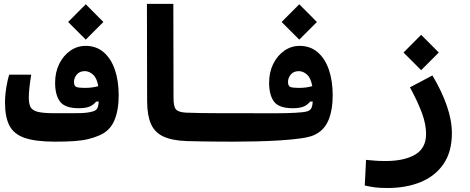

<svg xmlns="http://www.w3.org/2000/svg" viewBox="-20 -713 2384 973"><path d="M258.3 4.9Q161.1 4.9 106 -13.9Q50.8 -32.7 28.1 -75.9Q5.4 -119.1 5.4 -192.4Q5.4 -230 12.2 -271.2Q19 -312.5 26.9 -334.5H138.2Q132.3 -298.8 129.2 -270Q126 -241.2 126 -218.3Q126 -187.5 134.8 -170.4Q143.6 -153.3 171.6 -146.2Q199.7 -139.2 258.3 -139.2Q267.6 -139.2 276.6 -139.2Q285.6 -139.2 294.9 -139.2Q341.8 -138.7 383.5 -139.6Q425.3 -140.6 451.2 -148.4Q468.3 -153.3 473.9 -166Q479.5 -178.7 480.5 -198.7L466.8 -198.2Q456.1 -183.1 436 -173.8Q416 -164.6 378.4 -164.6Q310.1 -164.6 284.7 -197.5Q259.3 -230.5 259.3 -293.9Q259.3 -346.7 280 -388.9Q300.8 -431.2 335.9 -455.8Q371.1 -480.5 414.1 -480.5Q467.8 -480.5 505.1 -448.5Q542.5 -416.5 562 -360.1Q581.5 -303.7 581.5 -230Q581.5 -154.8 559.6 -102.8Q537.6 -50.8 485.8 -27.8Q457 -15.1 425.8 -7.8Q394.5 -0.5 354.5 2.2Q314.5 4.9 258.3 4.9ZM478 -276.4Q471.2 -316.9 451.7 -334.7Q432.1 -352.5 409.7 -352.5Q383.3 -352.5 369.1 -335.2Q355 -317.9 355 -297.9Q355 -276.9 367.2 -272.2Q379.4 -267.6 409.2 -267.6Q430.2 -267.6 446 -269.8Q461.9 -272 478 -276.4ZM414.6 -512.2 325.2 -601.6 414.6 -691.4 503.9 -601.6Z M1166 4.9Q1132.8 4.9 1091.1 4.6Q1049.3 4.4 1006.6 3.7Q963.9 2.9 927.7 2Q852.5 -0.5 808.3 -21Q764.2 -41.5 745.1 -84.7Q726.1 -127.9 725.6 -198.2L724.6 -693.4H858.4L859.4 -215.3Q859.4 -171.4 872.6 -157.7Q885.7 -144 923.8 -142.1Q956.5 -140.6 999.8 -140.1Q1043 -139.6 1088.1 -139.4Q1133.3 -139.2 1171.9 -139.2Q1189 -139.2 1197.5 -117.7Q1206.1 -96.2 1206.1 -63.5Q1206.1 -38.6 1196.8 -16.8Q1187.5 4.9 1166 4.9Z M1162.1 4.9 1171.9 -139.2Q1191.4 -139.2 1210.9 -139.2Q1230.5 -139.2 1249.5 -139.2Q1314.9 -138.7 1373.8 -138.9Q1432.6 -139.2 1475.3 -141.4Q1518.1 -143.6 1535.6 -148.4Q1552.7 -153.3 1558.3 -166Q1564 -178.7 1564.9 -198.7L1551.3 -198.2Q1540.5 -183.1 1520.5 -173.8Q1500.5 -164.6 1462.9 -164.6Q1394.5 -164.6 1369.1 -197.5Q1343.8 -230.5 1343.8 -293.9Q1343.8 -346.7 1364.5 -388.9Q1385.3 -431.2 1420.4 -455.8Q1455.6 -480.5 1498.5 -480.5Q1552.2 -480.5 1589.6 -448.5Q1627 -416.5 1646.5 -360.1Q1666 -303.7 1666 -230Q1666 -154.8 1644 -102.8Q1622.1 -50.8 1570.3 -27.8Q1548.3 -18.1 1503.7 -11.7Q1459 -5.4 1401.1 -1.7Q1343.3 2 1281 3.4Q1218.8 4.9 1162.1 4.9ZM1562.5 -276.4Q1555.7 -316.9 1536.1 -334.7Q1516.6 -352.5 1494.1 -352.5Q1467.8 -352.5 1453.6 -335.2Q1439.5 -317.9 1439.5 -297.9Q1439.5 -276.9 1451.7 -272.2Q1463.9 -267.6 1493.7 -267.6Q1514.6 -267.6 1530.5 -269.8Q1546.4 -272 1562.5 -276.4ZM1496.6 -512.2 1407.2 -601.6 1496.6 -691.4 1585.9 -601.6Z M1944.3 239.7Q1905.3 239.7 1880.6 236.6Q1856 233.4 1828.6 227.1L1835 97.2Q1862.8 99.6 1882.3 101.3Q1901.9 103 1934.6 103Q2028.3 103 2083.7 70.6Q2139.2 38.1 2139.2 -34.2Q2139.2 -83.5 2118.4 -139.9Q2097.7 -196.3 2057.6 -270.5L2171.4 -330.6Q2218.3 -252 2244.1 -178Q2270 -104 2270 -38.1Q2270 55.2 2228.3 116.9Q2186.5 178.7 2113 209.2Q2039.6 239.7 1944.3 239.7ZM2114.3 -357.4 2024.9 -446.8 2114.3 -536.6 2203.6 -446.8Z"/></svg>

Font: Cascadia Mono
Style: Bold
Weight: 700
Monospace: yes
Designer: Aaron Bell
Foundry: Saja Typeworks
Version: Version 2404.023; ttfautohint (v1.8.4)